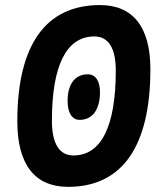

<svg xmlns="http://www.w3.org/2000/svg" viewBox="-20 -723 626 753"><path d="M247.1 9.8C459 9.8 569.8 -148.4 569.8 -451.7C569.8 -616.7 502 -703.1 372.1 -703.1C159.2 -703.1 47.9 -546.9 47.9 -247.1C47.9 -78.1 116.2 9.8 247.1 9.8ZM268.1 -113.3C212.4 -113.3 183.6 -160.2 183.6 -249.5C183.6 -466.8 240.7 -580.1 350.1 -580.1C405.3 -580.1 434.1 -534.2 434.1 -446.3C434.1 -227.5 377 -113.3 268.1 -113.3ZM292.5 -252.9C342.3 -252.9 372.1 -293 372.1 -361.3C372.1 -405.8 354.5 -431.6 324.2 -431.6C274.4 -431.6 245.1 -393.1 245.1 -327.1C245.1 -280.3 262.7 -252.9 292.5 -252.9Z"/></svg>

Font: Cascadia Code NF
Style: Bold Italic
Weight: 700
Italic angle: -10°
Monospace: yes
Designer: Aaron Bell
Foundry: Saja Typeworks
Version: Version 2404.023